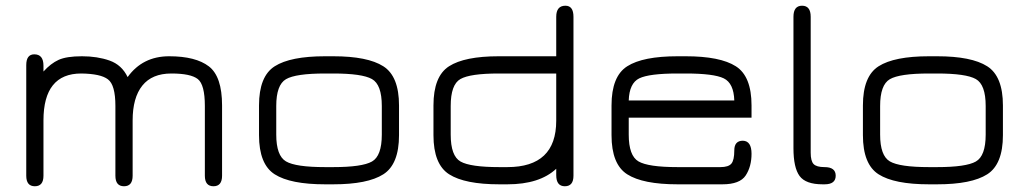

<svg xmlns="http://www.w3.org/2000/svg" viewBox="-20 -648 3606 675"><path d="M359.4 -369.1Q334 -388.7 265.6 -389.6Q132.8 -389.6 132.8 -224.6V-30.3Q132.8 6.8 102.5 6.8Q72.3 6.8 72.3 -30.3V-418.9Q72.3 -457 100.6 -457Q132.8 -457 132.8 -417V-396.5Q158.2 -424.8 186 -437.5Q213.9 -450.2 268.1 -450.2Q322.3 -450.2 365.2 -435.1Q408.2 -419.9 428.7 -377Q481.4 -450.2 574.7 -450.2Q668 -450.2 714.4 -414.6Q760.7 -378.9 760.7 -277.3V-30.3Q760.7 6.8 730.5 6.8Q700.2 6.8 700.2 -30.3V-275.4Q700.2 -350.6 675.3 -370.1Q650.4 -389.6 582.5 -389.6Q514.6 -389.6 480.5 -347.2Q446.3 -304.7 446.3 -224.6V-30.3Q446.3 6.8 416 6.8Q385.7 6.8 385.7 -30.3V-275.4Q385.7 -349.6 359.4 -369.1Z M1151.4 0H1123Q1001 0 945.8 -35.2Q890.6 -70.3 890.6 -172.9V-277.3Q890.6 -379.9 945.8 -415Q1001 -450.2 1123 -450.2H1151.4Q1272.5 -450.2 1327.6 -415Q1382.8 -379.9 1382.8 -277.3V-172.9Q1382.8 -70.3 1327.6 -35.2Q1272.5 0 1151.4 0ZM1123 -60.5H1151.4Q1252.9 -60.5 1287.6 -80.1Q1322.3 -99.6 1322.3 -174.8V-275.4Q1322.3 -350.6 1287.6 -370.1Q1252.9 -389.6 1151.4 -389.6H1123Q1019.5 -389.6 985.4 -369.6Q951.2 -349.6 951.2 -275.4V-174.8Q951.2 -100.6 985.4 -80.6Q1019.5 -60.5 1123 -60.5Z M1564.5 -174.8Q1564.5 -99.6 1599.1 -80.1Q1633.8 -60.5 1735.4 -60.5H1763.7Q1935.5 -60.5 1935.5 -223.6V-389.6H1733.4Q1632.8 -389.6 1598.6 -370.1Q1564.5 -350.6 1564.5 -275.4ZM1503.9 -277.3Q1503.9 -379.9 1558.6 -415Q1613.3 -450.2 1733.4 -450.2H1935.5V-588.9Q1935.5 -627.9 1967.8 -627.9Q1996.1 -627.9 1996.1 -588.9V-30.3Q1996.1 6.8 1965.8 6.8Q1935.5 6.8 1935.5 -32.2V-54.7Q1877 0 1763.7 0H1735.4Q1614.3 0 1559.1 -35.2Q1503.9 -70.3 1503.9 -172.9Z M2622.1 -277.3V-234.4H2190.4V-174.8Q2190.4 -100.6 2224.6 -80.6Q2258.8 -60.5 2362.3 -60.5H2512.7Q2541 -60.5 2551.3 -72.8Q2561.5 -85 2561.5 -119.1Q2561.5 -153.3 2591.8 -153.3Q2622.1 -152.3 2622.1 -107.4Q2622.1 -62.5 2601.6 -31.2Q2581.1 0 2519.5 0H2362.3Q2240.2 0 2185.1 -35.2Q2129.9 -70.3 2129.9 -172.9V-277.3Q2129.9 -379.9 2185.1 -415Q2240.2 -450.2 2362.3 -450.2H2390.6Q2511.7 -450.2 2566.9 -415Q2622.1 -379.9 2622.1 -277.3ZM2390.6 -389.6H2362.3Q2262.7 -389.6 2227.5 -372.6Q2192.4 -355.5 2190.4 -294.9H2561.5Q2559.6 -355.5 2524.4 -372.6Q2489.3 -389.6 2390.6 -389.6Z M2878.9 0H2872.1Q2812.5 0 2791 -29.3Q2769.5 -58.6 2769.5 -127V-588.9Q2769.5 -627.9 2799.8 -627.9Q2830.1 -627.9 2830.1 -588.9V-111.3Q2830.1 -82 2840.3 -71.3Q2850.6 -60.5 2878.9 -60.5Q2918 -60.5 2918 -30.3Q2918 0 2878.9 0Z M3274.4 0H3246.1Q3124 0 3068.8 -35.2Q3013.7 -70.3 3013.7 -172.9V-277.3Q3013.7 -379.9 3068.8 -415Q3124 -450.2 3246.1 -450.2H3274.4Q3395.5 -450.2 3450.7 -415Q3505.9 -379.9 3505.9 -277.3V-172.9Q3505.9 -70.3 3450.7 -35.2Q3395.5 0 3274.4 0ZM3246.1 -60.5H3274.4Q3376 -60.5 3410.6 -80.1Q3445.3 -99.6 3445.3 -174.8V-275.4Q3445.3 -350.6 3410.6 -370.1Q3376 -389.6 3274.4 -389.6H3246.1Q3142.6 -389.6 3108.4 -369.6Q3074.2 -349.6 3074.2 -275.4V-174.8Q3074.2 -100.6 3108.4 -80.6Q3142.6 -60.5 3246.1 -60.5Z"/></svg>

Font: Jura
Style: Medium
Weight: 500
Version: Version 2.6.1